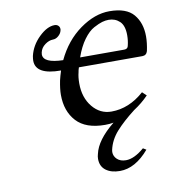

<svg xmlns="http://www.w3.org/2000/svg" viewBox="-75 -509 711 784"><g transform="rotate(-10 280.0 -117.0)"><path d="M280 -277H335H463Q478 -277 480 -291Q485 -311 485 -333Q485 -373 466.5 -390.5Q448 -408 421 -408Q408 -408 394 -404Q380 -400 358.5 -388.5Q337 -377 316 -348.5Q295 -320 280 -277ZM481 141Q424 208 360 208Q324 208 302 191.5Q280 175 280 144Q280 134 283 124Q295 68 368 9Q352 12 333 12Q253 12 214.5 -30Q176 -72 176 -140Q176 -164 183 -199Q187 -216 194 -238Q89 -238 89 -297Q89 -304 91 -316Q101 -359 135 -392Q169 -425 200 -425Q209 -425 215 -419.5Q221 -414 221 -405Q221 -401 220 -399Q218 -388 207 -378Q196 -368 183 -368Q167 -368 150 -355.5Q133 -343 129 -324Q129 -322 128.5 -319.5Q128 -317 128 -316Q128 -280 210 -278Q246 -354 307.5 -398Q369 -442 430 -442Q500 -442 530 -406.5Q560 -371 560 -315Q560 -288 553 -255Q548 -238 531 -238H268Q264 -226 263 -218Q258 -199 258 -173Q258 -114 289.5 -75.5Q321 -37 368 -37Q441 -37 504 -93L521 -77Q494 -49 460 -27Q412 10 382 43.5Q352 77 343 118Q343 120 342.5 122.5Q342 125 342 126Q342 144 355.5 156.5Q369 169 392 169Q426 169 468 133Z"/></g></svg>

Font: Linux Libertine O
Style: Italic
Weight: 400
Italic angle: -12°
Designer: Philipp H. Poll
Foundry: Philipp H. Poll
Version: Version 5.1.6